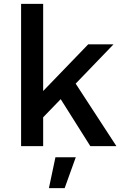

<svg xmlns="http://www.w3.org/2000/svg" viewBox="-20 -762 635 1001"><path d="M90 -742H205V-287.5L440 -531H572L374.5 -326L587 0H451L296.5 -245L205 -150.5V0H90ZM269 58H375L317 219H235Z"/></svg>

Font: Argentum Sans
Style: Regular
Weight: 400
Designer: Julieta Ulanovsky, Owen Earl, Chris M. Simpson, Rasmus Andersson, Cristiano Sobral
Foundry: The Argentum Sans Project Authors
Version: Version 3.135; ttfautohint (v1.8.4.7-5d5b-dirty)